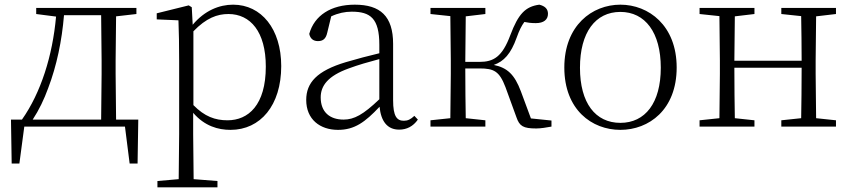

<svg xmlns="http://www.w3.org/2000/svg" viewBox="-20 -542 3646 822"><path d="M135 -482 220 -471C205 -303 155 -145 74 -30H27L30 158H63L84 0H515L535 158H569L572 -30H477L475 -226V-283L477 -472L564 -482V-508H135ZM413 -30H120C147 -71 169 -117 186 -164C223 -261 245 -368 254 -477H413L415 -283V-226Z M967 14C1095 14 1184 -91 1184 -259C1184 -418 1099 -522 978 -522C919 -522 856 -497 805 -436L801 -511L788 -519L651 -485V-459L744 -455C746 -405 747 -347 747 -278V32L745 225L654 233V260H911V233L809 225L807 32V-59C856 -2 914 14 967 14ZM808 -408C863 -465 910 -482 958 -482C1052 -482 1118 -406 1118 -257C1118 -92 1043 -27 954 -27C901 -27 856 -43 808 -92Z M1689 13C1721 13 1749 -1 1769 -30L1754 -46C1738 -31 1726 -25 1709 -25C1679 -25 1663 -44 1663 -113V-354C1663 -473 1608 -522 1499 -522C1397 -522 1326 -476 1304 -397C1308 -377 1321 -366 1341 -366C1362 -366 1375 -375 1381 -402L1398 -472C1428 -486 1457 -492 1486 -492C1566 -492 1604 -463 1604 -350V-314C1558 -303 1508 -290 1461 -276C1337 -239 1291 -188 1291 -114C1291 -31 1350 14 1427 14C1498 14 1543 -19 1605 -85C1611 -23 1638 13 1689 13ZM1604 -117C1535 -51 1496 -30 1451 -30C1392 -30 1353 -62 1353 -125C1353 -175 1384 -217 1473 -249C1513 -264 1559 -277 1604 -289Z M2191 -40C2204 -2 2220 8 2276 8C2294 8 2320 4 2341 0V-26L2253 -35L2210 -151C2183 -223 2152 -252 2094 -264C2137 -279 2167 -311 2192 -381C2203 -412 2213 -432 2225 -448C2239 -445 2254 -443 2274 -443C2308 -443 2326 -458 2326 -483C2326 -504 2313 -516 2289 -522C2229 -514 2199 -482 2165 -392C2130 -298 2093 -277 2032 -277H1972L1974 -472L2058 -482V-508H1823V-482L1908 -473L1910 -283V-226L1908 -36L1823 -27V0H2058V-27L1974 -36C1973 -90 1972 -174 1972 -249H2033C2095 -249 2118 -237 2144 -169Z M2636 14C2758 14 2877 -72 2877 -253C2877 -433 2757 -522 2636 -522C2515 -522 2396 -433 2396 -253C2396 -72 2514 14 2636 14ZM2636 -16C2529 -16 2463 -101 2463 -252C2463 -403 2529 -491 2636 -491C2742 -491 2809 -403 2809 -252C2809 -101 2742 -16 2636 -16Z M3325 -482 3410 -473C3411 -419 3412 -341 3412 -282H3124L3126 -472L3210 -482V-508H2975V-482L3060 -473L3062 -283V-226L3060 -36L2975 -27V0H3210V-27L3126 -36C3125 -91 3124 -175 3124 -252H3412C3412 -175 3411 -90 3410 -36L3325 -27V0H3559V-27L3474 -36L3472 -226V-283L3474 -472L3559 -482V-508H3325Z"/></svg>

Font: Noto Serif CJK SC ExtraLight
Style: Regular
Weight: 200
Designer: Ryoko NISHIZUKA 西塚涼子 (kana & ideographs); Frank Grießhammer (Latin, Greek & Cyrillic); Wenlong ZHANG 张文龙 (bopomofo); San
Foundry: Adobe
Version: Version 2.001;hotconv 1.1.0;makeotfexe 2.6.0